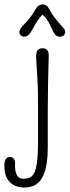

<svg xmlns="http://www.w3.org/2000/svg" viewBox="-85 -583 315 868"><path d="M186 -417Q167 -417 156.7 -438Q151.9 -447.8 147 -458.7Q142.1 -469.7 135.7 -481Q124 -501.5 106.9 -517.1Q85.4 -495.1 65.4 -457Q49.3 -427.7 41.3 -422.4Q33.2 -417 24.4 -417Q15.6 -417 9 -422.9Q2.4 -428.7 2.4 -437.5Q2.4 -451.2 20 -468.8Q53.7 -501.5 75.2 -540.5Q87.4 -563 108.4 -563Q126 -563 135.5 -545.7Q145 -528.3 150.6 -519.5Q156.2 -510.7 162.4 -502.9Q168.5 -495.1 175.5 -486.6Q182.6 -478 191.2 -468.3Q199.7 -458.5 204.6 -452.9Q209.5 -447.3 209.5 -438Q209.5 -428.7 202.4 -422.9Q195.3 -417 186 -417ZM107.4 -364.7Q136.2 -364.7 135.3 -331.1Q130.9 -181.6 130.9 -72.3V85Q130.9 227.5 68.8 255.9Q48.8 264.6 26.9 264.6Q4.9 264.6 -11.2 259Q-27.3 253.4 -39.6 241.2Q-65.4 216.3 -65.4 165Q-65.4 126.5 -38.1 126.5Q-29.3 126.5 -22.7 134.8Q-16.1 143.1 -16.8 157.5Q-17.6 171.9 -16.1 183.8Q-14.6 195.8 -10.3 205.1Q-1 225.1 20 225.1Q41 225.1 53 217.8Q64.9 210.4 72.3 193.4Q85 164.1 86.9 76.7V-107.9Q86.9 -182.6 84.5 -219.7Q80.1 -284.7 78.6 -316.4Q77.1 -348.1 85.4 -356.4Q93.8 -364.7 107.4 -364.7Z"/></svg>

Font: Pompiere
Style: Regular
Weight: 400
Designer: Karolina Lach
Foundry: Sorkin Type Co.
Version: Version 1.002